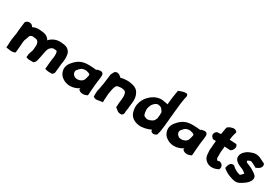

<svg xmlns="http://www.w3.org/2000/svg" viewBox="60 -1769 4032 2791"><g transform="rotate(30 2076.0 -373.5)"><path d="M100 -437C97 -416 95 -394 92 -372C91 -365 90 -359 90 -349L88 -333L86 -314C85 -302 85 -291 84 -280L80 -253C78 -244 75 -232 74 -218C72 -212 72 -203 71 -199L64 -151L65 -149L63 -130C59 -104 63 -84 61 -68C60 -59 58 -50 58 -40V-22L79 -20C106 -17 152 -3 194 -20L209 -25L215 -63L214 -65L215 -71C222 -121 223 -169 227 -215C228 -219 230 -226 231 -234V-240C239 -266 253 -292 261 -322V-325C262 -329 267 -336 274 -341C279 -345 296 -354 314 -354C322 -354 328 -351 342 -350H348L351 -349H354C380 -349 400 -332 408 -315C414 -301 418 -288 419 -272L418 -257C416 -238 415 -216 414 -196L412 -183C412 -180 410 -177 409 -169C401 -143 382 -109 383 -68L380 -47L395 -41C410 -35 425 -33 442 -33H505L514 -40C539 -59 540 -84 545 -99C557 -143 564 -193 573 -237C583 -285 594 -314 615 -329L617 -330V-331C628 -341 639 -347 654 -350H657L660 -352H664C676 -352 687 -351 697 -349H699C721 -348 722 -339 727 -301C729 -286 728 -264 725 -242L717 -188C713 -161 712 -136 709 -111V-109C708 -92 707 -77 705 -62L702 -38L717 -32C732 -27 751 -23 774 -23H824L833 -30C843 -38 853 -51 855 -68L856 -76C858 -88 858 -100 859 -112L861 -125C865 -152 865 -177 868 -201L879 -278C882 -308 882 -334 878 -360C875 -386 869 -412 849 -434C828 -459 801 -474 761 -480C743 -483 725 -484 708 -485C638 -490 586 -467 545 -435C536 -427 527 -418 519 -409C516 -415 513 -424 505 -433C475 -466 439 -482 386 -484C333 -493 279 -490 234 -466C225 -481 216 -492 197 -501C173 -512 151 -504 139 -501H136C119 -490 100 -480 102 -454Z M939 -140C947 -107 962 -79 987 -56C1024 -25 1063 -2 1134 0C1192 0 1245 -20 1285 -47L1282 -21L1307 -4C1338 15 1387 10 1418 -7L1432 -14L1435 -52C1435 -63 1436 -73 1437 -85L1439 -107C1441 -120 1442 -137 1443 -155C1447 -196 1447 -213 1453 -254C1458 -289 1462 -313 1464 -346C1466 -360 1466 -379 1456 -394C1438 -424 1391 -409 1378 -407L1357 -403L1356 -393C1320 -398 1269 -401 1236 -402C1188 -402 1140 -400 1098 -381C1057 -364 1030 -341 997 -307C954 -262 923 -209 939 -140ZM1094 -224 1095 -229C1099 -239 1107 -252 1121 -266C1154 -300 1160 -306 1209 -313H1233L1234 -312H1235C1251 -310 1283 -299 1294 -292C1296 -290 1299 -287 1301 -272C1296 -247 1288 -216 1280 -194C1277 -185 1262 -167 1254 -162C1240 -150 1209 -138 1185 -138H1178C1142 -140 1135 -144 1114 -164C1101 -177 1091 -199 1094 -224Z M1520 -159C1514 -118 1514 -82 1515 -48L1517 -36L1542 -25C1547 -22 1559 -18 1573 -21C1598 -23 1629 -30 1646 -32L1671 -35V-56C1671 -63 1670 -69 1671 -73V-75C1673 -112 1675 -148 1679 -187L1680 -195C1681 -198 1683 -206 1683 -208C1684 -216 1687 -225 1688 -236V-237L1689 -240L1691 -252C1691 -254 1691 -253 1693 -261C1702 -300 1715 -332 1733 -341C1757 -346 1777 -350 1801 -350C1809 -350 1813 -349 1820 -348H1821L1836 -345C1856 -342 1865 -335 1874 -324C1887 -300 1893 -263 1887 -217V-215C1887 -208 1886 -200 1885 -192C1882 -172 1880 -154 1878 -136V-133C1878 -129 1878 -124 1877 -118C1876 -112 1876 -106 1878 -102L1873 -70L1910 -41C1920 -33 1938 -13 1976 -15H1992L2000 -20C2032 -39 2024 -71 2024 -80L2029 -118C2031 -124 2032 -132 2033 -137L2034 -151C2036 -168 2038 -182 2039 -198L2044 -237C2053 -302 2043 -356 2019 -398C2000 -436 1965 -458 1923 -471H1921C1895 -477 1863 -485 1825 -485C1814 -485 1806 -484 1799 -484C1765 -483 1739 -478 1708 -469L1710 -473L1699 -483C1689 -492 1672 -509 1645 -512C1617 -518 1592 -499 1584 -476C1577 -465 1572 -452 1566 -439L1556 -360C1553 -335 1550 -315 1547 -291L1545 -275L1543 -267V-266C1542 -256 1538 -241 1536 -226L1533 -209C1531 -195 1526 -177 1524 -159Z M2113 -230C2112 -213 2113 -195 2115 -179L2118 -157C2120 -150 2121 -146 2123 -138C2140 -57 2217 -4 2327 -4H2329C2393 -10 2443 -24 2491 -48C2490 -42 2490 -37 2489 -31L2493 -24C2509 3 2558 5 2585 -22L2591 -27C2593 -35 2595 -47 2597 -53C2599 -61 2604 -73 2606 -87L2617 -169C2617 -171 2616 -174 2617 -179V-181C2621 -191 2623 -198 2621 -210L2622 -214C2622 -219 2622 -225 2623 -232L2624 -236C2624 -240 2624 -244 2625 -250L2628 -272C2631 -311 2634 -352 2639 -389C2640 -398 2641 -406 2641 -417C2649 -475 2652 -530 2659 -585C2662 -598 2664 -615 2666 -627C2668 -645 2672 -661 2675 -682C2677 -690 2694 -724 2673 -748L2667 -754C2618 -760 2576 -740 2549 -730L2533 -725L2530 -708C2526 -686 2522 -667 2519 -643C2517 -630 2516 -617 2513 -605V-603C2507 -560 2504 -521 2500 -479C2480 -484 2456 -488 2433 -491L2414 -494C2405 -495 2398 -495 2393 -496H2389C2382 -496 2377 -497 2365 -495C2289 -485 2240 -452 2195 -406C2156 -367 2129 -317 2117 -258ZM2273 -270V-276C2273 -279 2278 -298 2280 -304V-306L2282 -309C2288 -331 2296 -348 2309 -362C2330 -387 2353 -405 2382 -408C2389 -407 2397 -405 2408 -404C2417 -402 2426 -398 2435 -393C2438 -391 2442 -389 2447 -383C2455 -370 2466 -360 2471 -352C2473 -350 2475 -342 2481 -336C2482 -321 2481 -306 2481 -290C2480 -281 2479 -274 2478 -262C2476 -250 2476 -239 2474 -227C2467 -215 2461 -201 2457 -194V-193C2446 -174 2430 -166 2399 -152C2388 -148 2375 -146 2362 -143H2356L2353 -142C2351 -142 2350 -142 2347 -143C2318 -150 2297 -158 2290 -170C2279 -190 2274 -219 2272 -256C2272 -259 2273 -264 2273 -270Z M2686 -140C2694 -107 2709 -79 2734 -56C2771 -25 2810 -2 2881 0C2939 0 2992 -20 3032 -47L3029 -21L3054 -4C3085 15 3134 10 3165 -7L3179 -14L3182 -52C3182 -63 3183 -73 3184 -85L3186 -107C3188 -120 3189 -137 3190 -155C3194 -196 3194 -213 3200 -254C3205 -289 3209 -313 3211 -346C3213 -360 3213 -379 3203 -394C3185 -424 3138 -409 3125 -407L3104 -403L3103 -393C3067 -398 3016 -401 2983 -402C2935 -402 2887 -400 2845 -381C2804 -364 2777 -341 2744 -307C2701 -262 2670 -209 2686 -140ZM2841 -224 2842 -229C2846 -239 2854 -252 2868 -266C2901 -300 2907 -306 2956 -313H2980L2981 -312H2982C2998 -310 3030 -299 3041 -292C3043 -290 3046 -287 3048 -272C3043 -247 3035 -216 3027 -194C3024 -185 3009 -167 3001 -162C2987 -150 2956 -138 2932 -138H2925C2889 -140 2882 -144 2861 -164C2848 -177 2838 -199 2841 -224Z M3293 -452C3272 -408 3313 -381 3326 -369H3351C3358 -369 3365 -369 3375 -368C3372 -330 3368 -291 3365 -251C3360 -212 3362 -177 3366 -143C3368 -107 3380 -73 3407 -49C3429 -29 3460 -6 3512 -6C3560 -6 3592 -22 3620 -34L3625 -43C3640 -72 3629 -111 3601 -126L3590 -133C3584 -135 3579 -137 3573 -140C3563 -137 3550 -132 3536 -132C3532 -135 3528 -141 3521 -150C3518 -154 3513 -174 3516 -195L3517 -197C3517 -207 3518 -214 3516 -227V-244C3517 -249 3516 -256 3516 -261L3517 -277C3519 -291 3521 -312 3523 -325V-329C3522 -338 3523 -349 3524 -361C3554 -360 3586 -359 3613 -357L3624 -356L3650 -376L3651 -379C3662 -392 3669 -407 3672 -423C3677 -447 3666 -463 3661 -470L3654 -479H3643C3636 -479 3630 -479 3624 -480H3623C3597 -482 3568 -483 3539 -485V-490C3541 -505 3543 -519 3546 -533C3550 -553 3553 -573 3557 -583V-584L3569 -623L3564 -631C3551 -654 3513 -665 3478 -650L3455 -644C3438 -636 3424 -627 3411 -614C3404 -583 3398 -547 3393 -512L3391 -499C3389 -497 3387 -495 3381 -491C3364 -491 3348 -489 3335 -489H3330L3326 -487C3308 -480 3299 -467 3293 -452Z M3688 -98 3696 -91C3740 -52 3796 -26 3859 -9H3860L3861 -8C3878 -4 3904 4 3934 0C3965 -4 3994 -21 4011 -32C4040 -50 4074 -74 4097 -103C4108 -119 4119 -133 4124 -155V-158C4135 -201 4103 -227 4077 -244C4061 -256 4042 -266 4028 -276L4027 -277H4026C4011 -285 3998 -291 3984 -297C3938 -317 3910 -320 3913 -344V-347C3913 -351 3914 -352 3936 -361L3937 -362C3944 -365 3952 -369 3962 -369C3975 -369 3982 -364 3999 -356C4017 -346 4037 -337 4058 -325L4067 -319L4079 -324C4095 -330 4103 -336 4114 -343C4143 -358 4163 -400 4145 -429L4141 -436C4126 -440 4124 -443 4103 -453C4070 -469 4038 -492 3983 -495H3981C3951 -495 3924 -488 3902 -479C3876 -468 3848 -459 3822 -434C3787 -408 3767 -369 3766 -335C3765 -303 3781 -278 3803 -261C3839 -228 3898 -215 3928 -197V-196C3941 -190 3957 -172 3970 -162C3969 -160 3964 -157 3962 -155L3961 -153C3950 -143 3944 -135 3933 -125C3927 -121 3923 -117 3922 -116C3912 -118 3897 -123 3884 -127C3863 -135 3840 -146 3815 -164C3802 -176 3790 -184 3781 -194L3774 -195C3733 -204 3711 -172 3703 -152C3697 -136 3693 -120 3691 -109Z"/></g></svg>

Font: Hussar Pisanka
Style: BlkKur
Weight: 700
Designer: Robert Jablonski
Foundry: Cannot Into Space Fonts
Version: Version 1.070